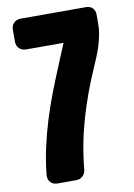

<svg xmlns="http://www.w3.org/2000/svg" viewBox="-94 -920 682 978"><g transform="rotate(-10 247.0 -430.5)"><path d="M75.2 -53.7Q82.5 -125 97.4 -192.4Q112.3 -259.8 132.3 -325.2Q152.3 -390.6 177 -455.1Q201.7 -519.5 229 -585L276.9 -700.7H84Q61.5 -700.7 47.9 -714.4Q34.2 -728 34.2 -750.5V-810.1Q34.2 -832.5 47.9 -846.2Q61.5 -859.9 84 -859.9H420.9Q442.4 -859.9 455.1 -847.2Q467.8 -834.5 467.8 -813V-766.1Q467.8 -737.3 462.4 -709Q457 -680.7 448.2 -652.8Q439.5 -625 428.2 -598.1Q417 -571.3 405.8 -545.4Q353.5 -427.2 317.1 -301.8Q280.8 -176.3 269 -47.4Q266.6 -25.9 252.9 -13.2Q239.3 -0.5 218.3 -0.5H124Q100.1 -0.5 86.4 -15.1Q72.8 -29.8 75.2 -53.7Z"/></g></svg>

Font: Fz Anton Round
Style: Regular
Weight: 400
Designer: Vernon Adams
Foundry: Vernon Adams
Version: Version 2.0 Mod + VH boi FontZin